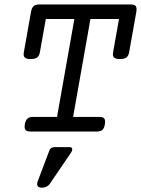

<svg xmlns="http://www.w3.org/2000/svg" viewBox="-20 -600 643 876"><path d="M603 -558.1Q603 -550.8 602.1 -546.4L569.3 -362.3Q566.4 -345.2 556.9 -337.9Q547.4 -330.6 527.3 -330.6Q510.3 -330.6 502.7 -335.7Q495.1 -340.8 495.1 -352.5Q495.1 -355.5 496.1 -362.3L522.9 -513.2H392.6L313.5 -66.4H433.6Q447.3 -66.4 453.4 -61.5Q459.5 -56.6 459.5 -44.9Q459.5 -37.6 458.5 -33.2Q455.6 -15.1 447.3 -7.6Q439 0 422.4 0H118.7Q105 0 98.6 -5.1Q92.3 -10.3 92.3 -22Q92.3 -25.4 93.3 -33.2Q96.7 -51.3 105 -58.8Q113.3 -66.4 129.9 -66.4H240.2L319.3 -513.2H189L162.1 -362.3Q159.2 -345.2 149.7 -337.9Q140.1 -330.6 120.1 -330.6Q103 -330.6 95.5 -335.7Q87.9 -340.8 87.9 -352.5Q87.9 -355.5 88.9 -362.3L121.6 -546.4Q125 -564.5 133.3 -572Q141.6 -579.6 158.2 -579.6H577.1Q590.8 -579.6 596.9 -574.7Q603 -569.8 603 -558.1ZM309.6 81.5Q309.6 88.9 304.2 96.2L207.5 238.3Q202.1 246.6 192.4 251.5Q182.6 256.3 171.4 256.3Q160.6 256.3 155 252Q149.4 247.6 149.4 239.3Q149.4 234.4 151.4 229L205.1 86.9Q208 79.1 214.1 75.2Q220.2 71.3 228.5 71.3H297.9Q309.6 71.3 309.6 81.5Z"/></svg>

Font: Courier Prime
Style: Italic
Weight: 400
Italic angle: -10°
Designer: Alan Dague-Greene
Foundry: Quote-Unquote Apps
Version: Version 3.018